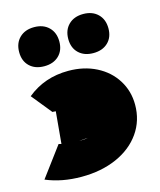

<svg xmlns="http://www.w3.org/2000/svg" viewBox="-121 -744 694 831"><g transform="rotate(-15 226.0 -328.5)"><path d="M446 -231Q446 -160 407.5 -105Q369 -50 300 -19.5Q231 11 142 11Q54 11 -17 -19L82 -152L94 -149L107 -292L92 -293L19 -383Q97 -447 204 -447Q274 -447 329 -419Q384 -391 415 -341.5Q446 -292 446 -231ZM182 -142Q200 -142 211 -145L172 -142ZM20 -580Q20 -620 44.5 -644Q69 -668 110 -668Q151 -668 175.5 -644Q200 -620 200 -580Q200 -540 175.5 -516.5Q151 -493 110 -493Q69 -493 44.5 -516.5Q20 -540 20 -580ZM240 -580Q240 -620 264.5 -644Q289 -668 330 -668Q371 -668 395.5 -644Q420 -620 420 -580Q420 -540 395.5 -516.5Q371 -493 330 -493Q289 -493 264.5 -516.5Q240 -540 240 -580Z"/></g></svg>

Font: Ysabeau Black
Style: Regular
Weight: 900
Designer: Christian Thalmann (Catharsis Fonts)
Version: Version 0.003